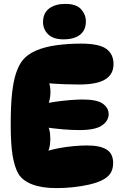

<svg xmlns="http://www.w3.org/2000/svg" viewBox="-20 -960 617 986"><path d="M397 -736Q489 -736 526 -709Q563 -682 563 -631Q563 -578 520 -552Q477 -526 386 -526Q353 -526 310.5 -527.5Q268 -529 222 -533L230 -542Q240 -514 239 -482Q238 -450 227 -421L214 -428Q238 -434 271 -438.5Q304 -443 340 -446Q376 -449 405 -449Q478 -449 508 -427.5Q538 -406 538 -374Q538 -340 504 -316Q470 -292 388 -292Q347 -292 301 -296Q255 -300 209 -307L224 -319Q234 -300 237 -273.5Q240 -247 237 -221Q234 -195 224 -175L221 -184Q249 -193 284.5 -199.5Q320 -206 357.5 -209.5Q395 -213 427 -213Q494 -213 527.5 -192Q561 -171 561 -123Q561 -91 547 -69.5Q533 -48 499 -32Q473 -20 435 -11.5Q397 -3 354.5 1.5Q312 6 270 6Q195 6 145.5 -13Q96 -32 74 -68Q54 -104 44.5 -162.5Q35 -221 35 -323Q35 -419 42 -481.5Q49 -544 62 -583Q75 -622 92 -645Q118 -680 164.5 -700Q211 -720 271.5 -728Q332 -736 397 -736ZM316 -940Q372 -940 396.5 -912.5Q421 -885 421 -850Q421 -805 391 -781.5Q361 -758 306 -758Q253 -758 227 -784Q201 -810 201 -846Q201 -893 232.5 -916.5Q264 -940 316 -940Z"/></svg>

Font: DynaPuff SemiBold
Style: Regular
Weight: 600
Designer: Toshi Omagari, Jennifer Daniel
Foundry: Google Fonts
Version: Version 2.000